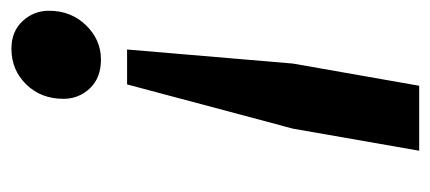

<svg xmlns="http://www.w3.org/2000/svg" viewBox="-232 -332 764 341"><g transform="rotate(-90 150.5 -162.0)"><path d="M52.8 200 92 -24.2 170.6 -318.8H232.6L207.6 -24.2L168.2 200ZM214.8 -365.2Q182.1 -365.2 163.6 -384.9Q145 -404.5 145 -431.8Q145 -471.8 170.7 -498Q196.3 -524.2 234 -524.2Q264.6 -524.2 283 -504.4Q301.4 -484.6 301.4 -457.6Q301.4 -418.1 275.5 -391.6Q249.7 -365.2 214.8 -365.2Z"/></g></svg>

Font: Overpass
Style: Italic
Weight: 400
Italic angle: -10°
Designer: Delve Withrington, Dave Bailey, Thomas Jockin
Foundry: Delve Fonts LLC
Version: Version 4.000